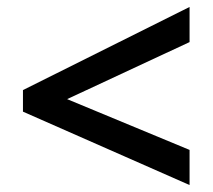

<svg xmlns="http://www.w3.org/2000/svg" viewBox="-20 -638 612 552"><path d="M525 -106 46 -317V-379L525 -618V-517L173 -353L525 -207Z"/></svg>

Font: Noto Sans New Tai Lue Semibold
Style: Regular
Weight: 400
Designer: Monotype Design Team
Foundry: Monotype Imaging Inc.
Version: Version 2.004; ttfautohint (v1.8.4.7-5d5b)